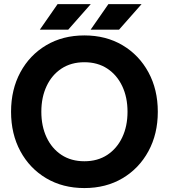

<svg xmlns="http://www.w3.org/2000/svg" viewBox="-20 -909 828 941"><path d="M34.2 -361.3Q34.2 -470.2 79.8 -554.7Q125.5 -639.2 206.5 -687.3Q287.6 -735.4 393.6 -735.4Q499.5 -735.4 580.6 -687.3Q661.6 -639.2 707.5 -554.7Q753.4 -470.2 753.4 -361.3Q753.4 -252.4 707.5 -168Q661.6 -83.5 580.6 -35.4Q499.5 12.7 393.6 12.7Q287.6 12.7 206.5 -35.4Q125.5 -83.5 79.8 -168Q34.2 -252.4 34.2 -361.3ZM182.6 -361.3Q182.6 -290.5 208.3 -235.8Q233.9 -181.2 281.2 -149.9Q328.6 -118.7 393.6 -118.7Q458.5 -118.7 505.9 -149.9Q553.2 -181.2 579.1 -235.8Q605 -290.5 605 -361.3Q605 -432.1 579.1 -486.8Q553.2 -541.5 505.9 -572.8Q458.5 -604 393.6 -604Q328.6 -604 281.2 -572.8Q233.9 -541.5 208.3 -486.8Q182.6 -432.1 182.6 -361.3ZM563.5 -763.7H424.3L511.2 -888.7H673.8ZM314.5 -763.7H175.3L262.2 -888.7H424.8Z"/></svg>

Font: Giphurs
Style: Bold
Weight: 700
Version: Version 0.920; ttfautohint (v1.8.4.7-5d5b)